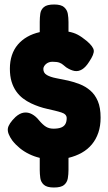

<svg xmlns="http://www.w3.org/2000/svg" viewBox="-20 -750 482 855"><path d="M428 -226Q428 -189 418 -159.5Q408 -130 389.5 -107.5Q371 -85 344.5 -70Q318 -55 285 -47V7Q285 26 282 44Q279 62 265.5 73.5Q252 85 220 85Q189 85 175.5 73Q162 61 159.5 43Q157 25 157 7V-47Q132 -53 109.5 -64Q87 -75 68.5 -90Q50 -105 35 -124Q12 -156 15 -177.5Q18 -199 49 -229Q68 -246 86.5 -248.5Q105 -251 122.5 -241.5Q140 -232 154 -214Q171 -194 185 -185.5Q199 -177 218 -177Q239 -177 252 -182Q265 -187 271 -197.5Q277 -208 277 -224Q277 -242 252.5 -249.5Q228 -257 191 -265Q154 -273 118 -290Q99 -299 82 -312Q65 -325 52 -343.5Q39 -362 31.5 -386.5Q24 -411 24 -444Q24 -477 33 -504Q42 -531 59.5 -551.5Q77 -572 101.5 -586Q126 -600 157 -607V-653Q157 -672 159.5 -689.5Q162 -707 175.5 -718.5Q189 -730 221 -730Q252 -730 265.5 -718Q279 -706 282 -688.5Q285 -671 285 -652V-609Q308 -605 326 -595.5Q344 -586 367 -567Q395 -543 397.5 -526Q400 -509 377 -475Q362 -451 345.5 -441Q329 -431 312 -434Q295 -437 275 -450Q268 -455 261.5 -461Q255 -467 244.5 -471Q234 -475 213 -475Q205 -475 198 -472.5Q191 -470 185.5 -465.5Q180 -461 176.5 -455Q173 -449 173 -443Q173 -425 188.5 -416Q204 -407 229.5 -402Q255 -397 284 -391Q310 -385 335.5 -375Q361 -365 382 -347Q403 -329 415.5 -300Q428 -271 428 -226Z"/></svg>

Font: Fredoka Light
Style: Bold
Weight: 700
Version: Version 2.001